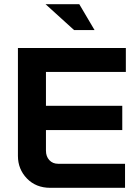

<svg xmlns="http://www.w3.org/2000/svg" viewBox="-20 -900 650 920"><path d="M65.9 -669.9H583V-555.2H200.2V-393.1H565.9V-276.9H200.2V-178.2Q200.2 -150.4 216.3 -132.8Q232.4 -115.2 258.8 -115.2H579.1V0H221.2Q152.3 0 109.1 -44.7Q65.9 -89.4 65.9 -152.8ZM198.2 -879.9H359.9L433.1 -755.9H335Z"/></svg>

Font: LT Wave Text Bold
Style: Regular
Weight: 700
Designer: Daniel Lyons
Version: Version 2.5 (Glyphs App)